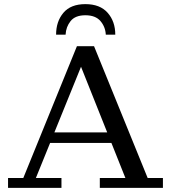

<svg xmlns="http://www.w3.org/2000/svg" viewBox="-20 -911 829 931"><path d="M19 0V-48H93L353 -687H436L696 -48H770V0H464V-48H588L357 -627H389L154 -48H278V0ZM205 -218V-269H541V-218ZM252 -743Q252 -807 287.5 -849Q323 -891 394 -891Q465 -891 502 -849Q539 -807 539 -743H493Q491 -781 467 -809Q443 -837 394 -837Q345 -837 322.5 -809Q300 -781 298 -743Z"/></svg>

Font: Montagu Slab
Style: Bold
Weight: 700
Designer: Florian Karsten
Foundry: Florian Karsten
Version: Version 1.000